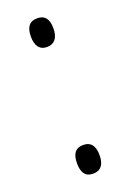

<svg xmlns="http://www.w3.org/2000/svg" viewBox="-112 -580 429 631"><g transform="rotate(-20 102.0 -264.5)"><path d="M63 -486C63 -455 75 -436 102 -436C127 -436 142 -453 142 -487C142 -520 129 -536 103 -536C74 -536 63 -517 63 -486ZM63 -43C63 -13 73 7 102 7C129 7 142 -11 142 -43C142 -75 130 -93 102 -93C74 -93 63 -74 63 -43Z"/></g></svg>

Font: Noto Sans Gujarati UI ExtraCondensed Light
Style: Regular
Weight: 300
Width: 2
Designer: Jelle Bosma - Monotype Design Team, Universal Thirst
Foundry: Monotype Imaging Inc.
Version: Version 2.106